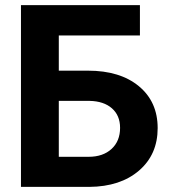

<svg xmlns="http://www.w3.org/2000/svg" viewBox="-20 -731 666 751"><path d="M527.3 -592.3H210V-454.6H324.2Q449.7 -454.6 523.2 -393.8Q596.7 -333 596.7 -230Q596.7 -126.5 523.7 -63.7Q450.7 -1 329.6 0H62V-710.9H527.3ZM210 -336.4V-117.7H326.7Q382.8 -117.7 416.3 -148.4Q449.7 -179.2 449.7 -231Q449.7 -279.3 417.7 -307.4Q385.7 -335.4 330.1 -336.4Z"/></svg>

Font: RobotoInd
Style: Bold
Weight: 700
Designer: Google
Version: Version 2.001150; 2014